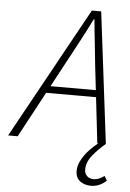

<svg xmlns="http://www.w3.org/2000/svg" viewBox="-107 -702 653 961"><g transform="rotate(5 220.0 -222.0)"><path d="M387 215Q354 215 331.5 198Q309 181 309 147Q309 119 324.5 91Q340 63 362 39.5Q384 16 405 0H400L355 -391Q350 -446 343.5 -502Q337 -558 332 -616H328Q299 -557 270 -503Q241 -449 210 -391L0 0H-48L315 -659H362L443 0Q408 29 379.5 64Q351 99 351 136Q351 157 364 169Q377 181 397 181Q422 181 451 160L464 183Q446 199 427 207Q408 215 387 215ZM105 -229 115 -264H397L389 -229Z"/></g></svg>

Font: Source Sans 3 ExtraLight Light
Style: Italic
Weight: 300
Italic angle: -11°
Version: Version 3.052;hotconv 1.1.0;makeotfexe 2.6.0